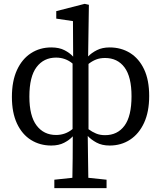

<svg xmlns="http://www.w3.org/2000/svg" viewBox="-20 -745 839 1000"><path d="M247 13Q188 13 141.5 -16Q95 -45 68.5 -101.5Q42 -158 42 -240Q42 -323 68.5 -380.5Q95 -438 141.5 -468Q188 -498 247 -498Q288 -498 316 -483.5Q344 -469 361 -450L360 -635L273 -648V-687L421 -725L443 -720L441 -588L439 -451Q457 -470 485 -484Q513 -498 551 -498Q611 -498 657.5 -469Q704 -440 730.5 -384Q757 -328 757 -245Q757 -163 730.5 -105.5Q704 -48 657.5 -17.5Q611 13 551 13Q511 13 482.5 -2.5Q454 -18 437 -37Q438 24 438.5 78Q439 132 440 181L535 191V235H263V191L357 181Q358 133 358.5 80Q359 27 359 -35Q342 -16 314 -1.5Q286 13 247 13ZM133 -242Q133 -141 170.5 -91.5Q208 -42 272 -42Q321 -42 358 -73V-414Q321 -445 272 -445Q208 -445 170.5 -395.5Q133 -346 133 -242ZM527 -443Q501 -443 480.5 -435Q460 -427 441 -412V-72Q460 -58 480.5 -49.5Q501 -41 527 -41Q592 -41 628.5 -90.5Q665 -140 665 -244Q665 -345 628.5 -394Q592 -443 527 -443Z"/></svg>

Font: Source Serif 4 SmText
Style: Regular
Weight: 400
Designer: Frank Grießhammer
Foundry: Adobe
Version: Version 4.005;hotconv 1.1.0;makeotfexe 2.6.0